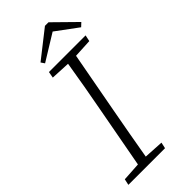

<svg xmlns="http://www.w3.org/2000/svg" viewBox="-268 -901 952 952"><g transform="rotate(-45 208.0 -425.0)"><path d="M121 -641 127 -674H384L377 -641L279 -636L219 -312Q206 -244 194 -175Q182 -106 170 -38L274 -32L267 0H10L17 -32L115 -38L175 -362Q188 -430 200 -499Q212 -568 223 -636ZM300 -850 416 -736 397 -718 282 -803 144 -718 131 -737 275 -850Z"/></g></svg>

Font: Source Serif 4 SmText Light
Style: Italic
Weight: 300
Italic angle: -12°
Designer: Frank Grießhammer
Foundry: Adobe
Version: Version 4.005;hotconv 1.1.0;makeotfexe 2.6.0